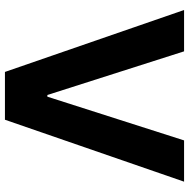

<svg xmlns="http://www.w3.org/2000/svg" viewBox="-14 -732 747 758"><g transform="rotate(90 359.0 -353.5)"><path d="M355.5 -167.5H362.2L534.8 -707.2H697.7L453.2 0H264.5L20 -707.2H183.2Z"/></g></svg>

Font: Pretendard Variable
Style: Regular
Weight: 400
Designer: Base glyphs from Inter by Rasmus Andersson; Hangul glyphs from Noto Sans CJK(Source Han Sans) by Jang Soo-young and Kang
Foundry: Kil Hyung-jin
Version: Version 1.100;FEAKit 1.0